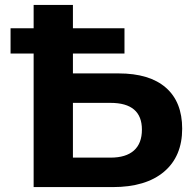

<svg xmlns="http://www.w3.org/2000/svg" viewBox="-20 -762 792 782"><path d="M722 -238Q722 -125 648 -62.5Q574 0 439 0H117V-544H23V-647H117V-742H277V-647H487V-544H277V-463H463Q589 -463 655.5 -405Q722 -347 722 -238ZM558 -234Q558 -343 430 -343H277V-120H430Q493 -120 525.5 -149Q558 -178 558 -234Z"/></svg>

Font: CMG Sans
Style: Bold
Weight: 700
Designer: Julieta Ulanovsky
Foundry: Julieta Ulanovsky
Version: Version 7.200